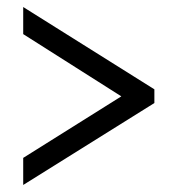

<svg xmlns="http://www.w3.org/2000/svg" viewBox="-20 -631 505 546"><path d="M46 -105 419 -338V-377L46 -611V-534L325 -357L46 -182Z"/></svg>

Font: Noto Serif Tamil Condensed
Style: Bold
Weight: 700
Width: 3
Designer: Indian Type Foundry, Tom Grace, and the Monotype Design Team
Foundry: Monotype Imaging Inc.
Version: Version 2.004